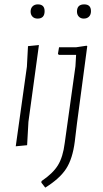

<svg xmlns="http://www.w3.org/2000/svg" viewBox="-20 -665 473 878"><path d="M153 -645Q184 -645 184 -614Q184 -580 152 -580Q137 -580 128.5 -589Q120 -598 120 -612Q120 -627 129 -636Q138 -645 153 -645ZM365 -645Q396 -645 396 -614Q396 -598 387 -589Q378 -580 363 -580Q349 -580 340.5 -589Q332 -598 332 -612Q332 -645 365 -645ZM158 -459 110 -108 104 -1 52 4 103 -360 108 -454ZM376 -456 379 -454 332 -101 322 -18Q312 61 282.5 106.5Q253 152 187 193L169 170L170 163Q222 128 245 90.5Q268 53 276 -11L325 -362L328 -414H249L245 -419L250 -449H329Z"/></svg>

Font: Alegreya Sans SC Light
Style: Italic
Weight: 300
Italic angle: -7°
Designer: Juan Pablo del Peral
Foundry: Huerta Tipografica
Version: Version 2.007